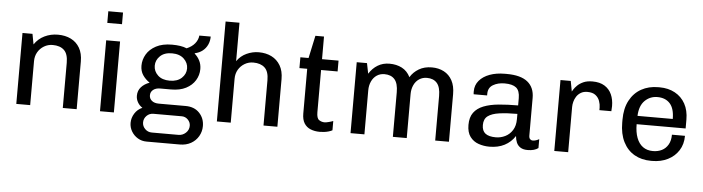

<svg xmlns="http://www.w3.org/2000/svg" viewBox="-52 -955 5042 1378"><g transform="rotate(5 2469.0 -266.0)"><path d="M79 0V-511H151L165 -436Q193 -478 237.5 -499.5Q282 -521 334 -521Q387 -521 427.5 -501Q468 -481 491 -441.5Q514 -402 514 -343V0H414V-326Q414 -389 385 -416.5Q356 -444 303 -444Q269 -444 240.5 -427Q212 -410 195.5 -381.5Q179 -353 179 -316V0Z M682 0V-511H782V0ZM679 -636V-720H785V-636Z M1034 188Q999 188 970.5 171Q942 154 925 125.5Q908 97 908 64Q908 28 928 -4Q948 -36 983 -51Q961 -65 948.5 -87Q936 -109 936 -134Q936 -171 959 -196.5Q982 -222 1019 -235Q988 -256 969 -284.5Q950 -313 950 -352Q950 -395 972.5 -433.5Q995 -472 1041 -496.5Q1087 -521 1156 -521Q1188 -521 1214.5 -517Q1241 -513 1262 -504Q1300 -520 1321 -546Q1342 -572 1345 -603H1427Q1427 -571 1414.5 -544Q1402 -517 1379 -499Q1356 -481 1324 -474L1323 -471Q1346 -451 1359.5 -424Q1373 -397 1373 -364Q1373 -320 1350 -282.5Q1327 -245 1283.5 -222.5Q1240 -200 1176 -200H1098Q1067 -200 1048 -185Q1029 -170 1029 -145Q1029 -121 1047.5 -106Q1066 -91 1098 -91H1291Q1354 -91 1390.5 -52.5Q1427 -14 1427 42Q1427 82 1407.5 115.5Q1388 149 1353.5 168.5Q1319 188 1273 188ZM1066 120H1258Q1288 120 1310.5 99Q1333 78 1333 48Q1333 23 1314.5 4Q1296 -15 1270 -15H1066Q1037 -15 1017 5Q997 25 997 53Q997 80 1017 100Q1037 120 1066 120ZM1161 -262Q1216 -262 1247 -291Q1278 -320 1278 -360Q1278 -400 1247 -429.5Q1216 -459 1161 -459Q1106 -459 1075.5 -429.5Q1045 -400 1045 -360Q1045 -320 1075.5 -291Q1106 -262 1161 -262Z M1524 0V-720H1624V-443Q1651 -482 1693.5 -501.5Q1736 -521 1781 -521Q1833 -521 1873 -501Q1913 -481 1936.5 -441.5Q1960 -402 1960 -343V0H1860V-326Q1860 -389 1830.5 -416.5Q1801 -444 1748 -444Q1714 -444 1685.5 -427Q1657 -410 1640.5 -381.5Q1624 -353 1624 -316V0Z M2266 10Q2229 10 2199.5 -2Q2170 -14 2153.5 -40.5Q2137 -67 2137 -111V-433H2081V-511H2140L2175 -674H2237V-511H2356V-433H2237V-129Q2237 -85 2255 -73Q2273 -61 2294 -61Q2305 -61 2324.5 -66Q2344 -71 2356 -76V-9Q2345 -3 2329.5 1.5Q2314 6 2297.5 8Q2281 10 2266 10Z M2487 0V-511H2561L2576 -436Q2601 -476 2638 -498.5Q2675 -521 2723 -521Q2773 -521 2812 -501Q2851 -481 2873 -437Q2895 -474 2934.5 -497.5Q2974 -521 3028 -521Q3077 -521 3115 -501Q3153 -481 3174.5 -441.5Q3196 -402 3196 -343V0H3097V-321Q3097 -385 3071.5 -414Q3046 -443 2999 -443Q2968 -443 2943.5 -427Q2919 -411 2905.5 -382Q2892 -353 2892 -317V0H2792V-321Q2792 -385 2766.5 -414Q2741 -443 2693 -443Q2662 -443 2638 -427Q2614 -411 2600.5 -382Q2587 -353 2587 -317V0Z M3488 10Q3447 10 3409.5 -3Q3372 -16 3348.5 -47.5Q3325 -79 3325 -133Q3325 -188 3349.5 -221.5Q3374 -255 3419.5 -273Q3465 -291 3528.5 -297Q3592 -303 3668 -303V-355Q3668 -409 3641.5 -430.5Q3615 -452 3558 -452Q3510 -452 3475 -431.5Q3440 -411 3440 -367V-355H3343Q3342 -360 3342 -365.5Q3342 -371 3342 -377Q3342 -421 3369.5 -453.5Q3397 -486 3444.5 -503.5Q3492 -521 3553 -521H3567Q3668 -521 3717.5 -481Q3767 -441 3767 -366V-95Q3767 -77 3775 -69Q3783 -61 3794 -61Q3805 -61 3817.5 -65Q3830 -69 3840 -75V-11Q3827 -1 3808 4.5Q3789 10 3763 10Q3731 10 3711.5 -2.5Q3692 -15 3683 -36Q3674 -57 3672 -83Q3643 -38 3596.5 -14Q3550 10 3488 10ZM3528 -61Q3563 -61 3595 -76.5Q3627 -92 3647.5 -124Q3668 -156 3668 -204V-242Q3593 -242 3539 -234.5Q3485 -227 3456.5 -206Q3428 -185 3428 -141Q3428 -99 3453 -80Q3478 -61 3528 -61Z M3955 0V-511H4029L4043 -436Q4044 -438 4052 -451Q4060 -464 4076.5 -480.5Q4093 -497 4119.5 -509Q4146 -521 4185 -521Q4238 -521 4272.5 -499.5Q4307 -478 4323.5 -441Q4340 -404 4340 -357Q4340 -347 4339 -336.5Q4338 -326 4338 -320H4252V-339Q4252 -361 4243.5 -385.5Q4235 -410 4214 -426.5Q4193 -443 4155 -443Q4127 -443 4107.5 -431Q4088 -419 4076.5 -401Q4065 -383 4060 -363Q4055 -343 4055 -326V0Z M4652 10Q4584 10 4532.5 -19.5Q4481 -49 4452 -106.5Q4423 -164 4423 -245V-266Q4423 -348 4453.5 -405Q4484 -462 4537 -491.5Q4590 -521 4658 -521H4669Q4731 -521 4779 -495Q4827 -469 4853.5 -421Q4880 -373 4880 -307V-243H4527Q4527 -186 4542.5 -145Q4558 -104 4587.5 -82.5Q4617 -61 4660 -61Q4696 -61 4724 -75Q4752 -89 4769 -118Q4786 -147 4786 -190H4880Q4880 -129 4851 -84Q4822 -39 4772.5 -14.5Q4723 10 4661 10ZM4528 -303H4782Q4782 -378 4749.5 -414Q4717 -450 4659 -450Q4606 -450 4568.5 -413Q4531 -376 4528 -303Z"/></g></svg>

Font: Chivo Medium
Style: Regular
Weight: 400
Version: Version 2.002